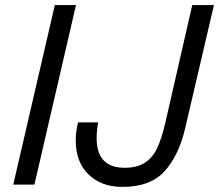

<svg xmlns="http://www.w3.org/2000/svg" viewBox="-20 -724 859 753"><path d="M195 -704H278L115 0H32ZM277 -173Q277 -207 286 -244H365Q359 -211 359 -182Q359 -66 469 -66Q518 -66 548.5 -86Q579 -106 596.5 -143.5Q614 -181 628 -241L734 -704H819L706 -220Q681 -114 625.5 -52.5Q570 9 460 9Q377 9 327 -40Q277 -89 277 -173Z"/></svg>

Font: CBA Beacon Sans
Style: Italic
Weight: 400
Italic angle: -13°
Designer: Wei Huang
Foundry: Wei Huang
Version: Version 1.002